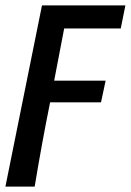

<svg xmlns="http://www.w3.org/2000/svg" viewBox="-34 -511 483 709"><path d="M-14 178 121 -491H429L412 -406H203L166 -213H356L339 -133H151Q135 -54 121.5 20Q108 94 94 178Z"/></svg>

Font: Source Sans 3 Semibold
Style: Italic
Weight: 600
Italic angle: -11°
Designer: Paul D. Hunt
Foundry: Adobe
Version: Version 3.052;hotconv 1.1.0;makeotfexe 2.6.0